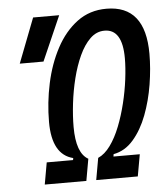

<svg xmlns="http://www.w3.org/2000/svg" viewBox="-51 -749 688 795"><g transform="rotate(-5 293.0 -351.5)"><path d="M103 0 119.1 -90.8H228.5L230 -99.1Q143.1 -120.6 143.1 -256.3Q143.1 -336.9 160.2 -416.3Q177.2 -495.6 211.9 -560.5Q246.6 -625.5 298.6 -664.3Q350.6 -703.1 420.4 -703.1Q582 -703.1 582 -502Q582 -440.9 571.3 -374.5Q560.5 -308.1 538.1 -249Q515.6 -189.9 480.7 -149.7Q445.8 -109.4 397.9 -100.6L396.5 -90.8H505.9L489.7 0H316.9L333 -90.8Q360.8 -103 384 -135Q407.2 -167 424.8 -211.7Q442.4 -256.3 454.6 -306.4Q466.8 -356.4 472.9 -404.8Q479 -453.1 479 -492.2Q479 -613.3 404.8 -613.3Q371.1 -613.3 345 -587.9Q318.8 -562.5 299.6 -520.5Q280.3 -478.5 267.6 -427.5Q254.9 -376.5 248.8 -324.2Q242.7 -272 242.7 -227.1Q242.7 -118.2 292 -90.8L275.9 0ZM43.5 -507.8 115.2 -693.4H223.6L142.1 -507.8Z"/></g></svg>

Font: CaskaydiaCove NFP
Style: Italic
Weight: 400
Italic angle: -10°
Designer: Aaron Bell
Foundry: Saja Typeworks
Version: Version 2111.001; VTT 6.35;Nerd Fonts 3.1.1